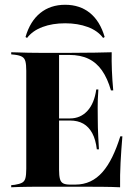

<svg xmlns="http://www.w3.org/2000/svg" viewBox="-20 -792 585 812"><path d="M149.2 -2.4Q123.4 -2.4 100 -2Q76.6 -1.6 58.5 -1.2Q40.3 -0.8 27.4 0V-8.9L42.7 -10.5Q62.9 -13.7 73.4 -19.4Q83.9 -25 87.5 -38.7Q91.1 -52.4 91.1 -78.2V-492.7Q91.1 -518.5 87.5 -532.3Q83.9 -546 73.4 -552Q62.9 -558.1 42.7 -560.5L27.4 -562.1V-571Q40.3 -571 58.5 -570.2Q76.6 -569.4 100 -569Q123.4 -568.5 149.2 -568.5H161.3H276.6Q339.5 -568.5 381.9 -569.4Q424.2 -570.2 452.4 -571Q451.6 -534.7 453.2 -494.4Q454.8 -454 458.9 -409.7H449.2Q434.7 -460.5 411.3 -494Q387.9 -527.4 354 -543.5Q320.2 -559.7 272.6 -559.7H229.8V-74.2Q229.8 -49.2 233.5 -35.5Q237.1 -21.8 247.2 -16.5Q257.3 -11.3 275.8 -11.3H298.4Q333.1 -11.3 361.7 -24.6Q390.3 -37.9 413.3 -64.1Q436.3 -90.3 454.8 -128.2Q473.4 -166.1 488.7 -215.3H497.6Q492.7 -158.1 489.9 -104.4Q487.1 -50.8 487.9 0Q455.6 -1.6 409.3 -2Q362.9 -2.4 292.7 -2.4H161.3ZM203.2 -282.3V-291.1H354V-282.3ZM389.5 -160.5Q384.7 -201.6 370.2 -228.6Q355.6 -255.6 332.3 -269Q308.9 -282.3 275.8 -282.3V-291.1Q320.2 -291.1 349.6 -323Q379 -354.8 387.1 -413.7H396Q392.7 -364.5 393.1 -337.5Q393.5 -310.5 393.5 -287.1Q393.5 -269.4 394 -252Q394.4 -234.7 395.6 -212.9Q396.8 -191.1 398.4 -160.5ZM255.6 -771.8Q317.7 -771.8 360.5 -737.1Q403.2 -702.4 422.6 -635.5L416.1 -631.5Q393.5 -662.1 351.2 -677.8Q308.9 -693.5 255.6 -693.5Q201.6 -693.5 159.7 -677.8Q117.7 -662.1 94.4 -631.5L87.9 -635.5Q107.3 -702.4 150.4 -737.1Q193.5 -771.8 255.6 -771.8Z"/></svg>

Font: Playfair 144pt SemiCondensed ExtraBold
Style: Regular
Weight: 800
Width: 4
Designer: Claus Eggers Sørensen
Foundry: Claus Eggers Sørensen
Version: Version 2.203